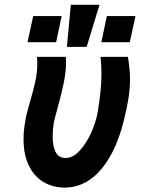

<svg xmlns="http://www.w3.org/2000/svg" viewBox="-20 -794 640 824"><path d="M81 -196.5Q81 -233.5 88.5 -274.5Q91 -291.5 96.8 -313.8Q102.5 -336 109 -358Q124 -409 132 -446.5Q140 -484 140 -521.5Q140 -536 138.5 -550H262.5Q263.5 -536 263.5 -529Q263.5 -485.5 253.2 -436.5Q243 -387.5 225.5 -324.5Q213 -279 211 -268.5Q206 -236 206 -208.5Q206 -167 218.8 -141.5Q231.5 -116 262 -116Q293 -116 321.2 -146.5Q349.5 -177 369.8 -221.2Q390 -265.5 398 -305.5Q407 -359.5 411.2 -400Q415.5 -440.5 415.5 -479.5Q415.5 -511 411.5 -550H529Q538 -495 538 -453Q538 -382 513.5 -285.5Q491.5 -192.5 454.2 -125.8Q417 -59 367 -24Q317 11 258.5 11Q205 11 164.8 -14Q124.5 -39 102.8 -85.8Q81 -132.5 81 -196.5ZM438.5 -725H561.5L537 -613H415ZM122.5 -725H244.5L221 -613H98ZM407 -773.5 352 -593H267L284 -773.5Z"/></svg>

Font: JuliaMono Black
Style: Italic
Weight: 900
Italic angle: -9°
Monospace: yes
Designer: cormullion
Foundry: corm
Version: Version 0.057; ttfautohint (v1.8.4)